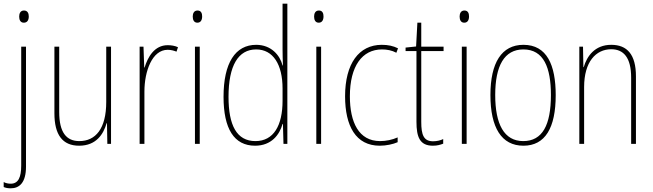

<svg xmlns="http://www.w3.org/2000/svg" viewBox="-36 -780 3542 1041"><path d="M68 -690C68 -672 75 -657 93 -657C112 -657 120 -671 120 -691C120 -707 114 -723 94 -723C74 -723 68 -706 68 -690ZM22 241C69 241 105 211 105 123V-527H79V117C79 182 63 216 22 216C9 216 -6 213 -16 207V234C-7 238 5 241 22 241Z M566 -527H540V-227C540 -82 482 -15 394 -15C324 -15 285 -62 285 -173V-527H259V-166C259 -49 303 10 393 10C486 10 525 -53 542 -112H544L546 0H566Z M873 -535C801 -535 765 -470 748 -414H746L742 -527H721V0H747V-283C747 -394 789 -510 873 -510C892 -510 908 -505 921 -500L929 -524C912 -532 892 -535 873 -535Z M1035 -723C1015 -723 1009 -706 1009 -690C1009 -672 1016 -657 1034 -657C1052 -657 1060 -671 1060 -691C1060 -707 1055 -723 1035 -723ZM1047 -527H1021V0H1047Z M1347 10C1436 10 1480 -50 1496 -108H1498L1501 0H1522V-760H1496V-511C1496 -483 1497 -456 1498 -425H1496C1482 -481 1434 -537 1353 -537C1240 -537 1176 -439 1176 -255C1176 -82 1233 10 1347 10ZM1349 -15C1247 -15 1203 -101 1203 -255C1203 -425 1256 -512 1353 -512C1445 -512 1496 -430 1496 -300V-234C1496 -100 1448 -15 1349 -15Z M1693 -723C1673 -723 1667 -706 1667 -690C1667 -672 1674 -657 1692 -657C1710 -657 1718 -671 1718 -691C1718 -707 1713 -723 1693 -723ZM1705 -527H1679V0H1705Z M2023 10C2058 10 2095 2 2120 -9V-35C2091 -22 2057 -15 2025 -15C1909 -15 1861 -117 1861 -258C1861 -422 1928 -512 2035 -512C2062 -512 2089 -507 2113 -494L2122 -518C2096 -531 2068 -537 2034 -537C1910 -537 1835 -435 1835 -258C1835 -97 1893 10 2023 10Z M2312 -14C2261 -14 2248 -49 2248 -119V-503H2369V-527H2248V-657H2227L2220 -528L2163 -522V-503H2222V-120C2222 -37 2240 10 2311 10C2335 10 2351 5 2367 -1V-26C2353 -19 2333 -14 2312 -14Z M2482 -723C2462 -723 2456 -706 2456 -690C2456 -672 2463 -657 2481 -657C2499 -657 2507 -671 2507 -691C2507 -707 2502 -723 2482 -723ZM2494 -527H2468V0H2494Z M2977 -264C2977 -428 2929 -537 2802 -537C2684 -537 2623 -440 2623 -265C2623 -88 2683 10 2802 10C2920 10 2977 -87 2977 -264ZM2649 -265C2649 -423 2698 -512 2802 -512C2912 -512 2951 -413 2951 -265C2951 -102 2905 -15 2801 -15C2697 -15 2649 -107 2649 -265Z M3278 -537C3189 -537 3146 -475 3129 -416H3127L3125 -527H3105V0H3131V-308C3131 -445 3195 -513 3278 -513C3345 -513 3386 -468 3386 -359V0H3412V-366C3412 -485 3364 -537 3278 -537Z"/></svg>

Font: Noto Sans Malayalam Condensed Thin
Style: Regular
Weight: 100
Width: 3
Designer: Jelle Bosma - Monotype Design Team
Foundry: Monotype Imaging Inc.
Version: Version 2.104